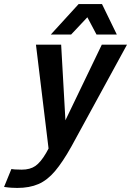

<svg xmlns="http://www.w3.org/2000/svg" viewBox="-108 -720 645 945"><path d="M-52 112Q-47 113 -34.5 114Q-22 115 -1 115Q40 115 66 97Q92 79 119 33L131 11L69 -500H193L214 -128L393 -500H517L244 0Q201 77 163 122Q125 167 81 186Q37 205 -23 205Q-36 205 -52 204Q-68 203 -88 200ZM142 -550 279 -700H394L467 -550H367L322 -635L242 -550Z"/></svg>

Font: Epunda Sans SemiBold
Style: Italic
Weight: 600
Italic angle: -12.0243°
Designer: Simon Atzbach
Foundry: typofactur
Version: Version 2.204; ttfautohint (v1.8.4.7-5d5b)